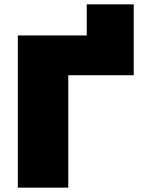

<svg xmlns="http://www.w3.org/2000/svg" viewBox="-20 -863 651 883"><path d="M62 -700H379V-843H595V-517H294V0H62Z"/></svg>

Font: CMG Sans Black
Style: Regular
Weight: 900
Designer: Julieta Ulanovsky
Foundry: Julieta Ulanovsky
Version: Version 7.200